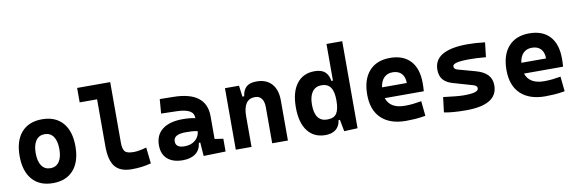

<svg xmlns="http://www.w3.org/2000/svg" viewBox="-52 -1157 4792 1591"><g transform="rotate(-10 2344.0 -361.0)"><path d="M293 9.8Q181.2 9.8 119.6 -60.5Q58.1 -130.9 58.1 -258.8Q58.1 -387.2 119.6 -457.3Q181.2 -527.3 293 -527.3Q404.8 -527.3 466.3 -457.3Q527.8 -387.2 527.8 -258.8Q527.8 -130.9 466.3 -60.5Q404.8 9.8 293 9.8ZM293 -115.7Q340.8 -115.7 366.7 -153.1Q392.6 -190.4 392.6 -258.8Q392.6 -327.6 366.7 -364.7Q340.8 -401.9 293 -401.9Q245.6 -401.9 219.5 -364.7Q193.4 -327.6 193.4 -258.8Q193.4 -190.4 219.5 -153.1Q245.6 -115.7 293 -115.7Z M956.1 9.8Q858.4 9.8 815.2 -43.9Q772 -97.7 772 -215.8V-610.8H625.5V-732.4H903.8V-220.7Q903.8 -171.9 920.7 -149.9Q937.5 -127.9 995.1 -127.9Q1038.1 -127.9 1103.5 -146.5L1118.7 -10.7Q1077.1 0 1038.6 4.9Q1000 9.8 956.1 9.8Z M1560.1 4.9 1551.8 -109.4H1540Q1532.7 -49.8 1492.4 -20Q1452.1 9.8 1384.8 9.8Q1302.2 9.8 1256.3 -30.8Q1210.4 -71.3 1210.4 -146Q1210.4 -232.9 1270.5 -279.3Q1330.6 -325.7 1440.9 -325.7Q1473.1 -325.7 1498.3 -323.2Q1523.4 -320.8 1546.9 -315.4V-316.9Q1546.9 -358.4 1511.5 -377.7Q1476.1 -397 1406.2 -398.9L1273.9 -402.3L1283.7 -522.5L1396.5 -521Q1537.1 -519 1605.5 -465.6Q1673.8 -412.1 1673.8 -309.6V-118.2L1745.6 -107.4V0ZM1546.9 -206.5Q1518.6 -212.4 1495.6 -213.4Q1472.7 -214.4 1447.3 -214.4Q1344.7 -214.4 1344.7 -155.8Q1344.7 -101.6 1417.5 -101.6Q1459.5 -101.6 1488 -116.9Q1516.6 -132.3 1531.2 -156.5Q1545.9 -180.7 1546.9 -206.5Z M2137.7 0V-304.2Q2137.7 -351.1 2118.4 -376.5Q2099.1 -401.9 2063.5 -401.9Q1963.9 -401.9 1963.9 -258.3V0H1831.5V-517.6H1949.7L1961.9 -423.8H1976.6Q1983.9 -476.1 2012.2 -501.7Q2040.5 -527.3 2098.1 -527.3Q2180.2 -527.3 2225.1 -477.5Q2270 -427.7 2270 -336.9V0Z M2585.4 9.8Q2489.3 9.8 2435.8 -59.6Q2382.3 -128.9 2382.3 -258.3Q2382.3 -386.7 2435.8 -457Q2489.3 -527.3 2586.4 -527.3Q2643.1 -527.3 2672.6 -501.7Q2702.1 -476.1 2710.9 -423.8H2723.6V-732.4H2856V0L2742.7 4.9L2724.1 -93.8H2712.9Q2705.1 -42 2672.4 -16.1Q2639.6 9.8 2585.4 9.8ZM2723.6 -258.3Q2723.6 -333.5 2698.5 -368.2Q2673.3 -402.8 2622.6 -402.8Q2572.3 -402.8 2544.9 -365Q2517.6 -327.1 2517.6 -258.3Q2517.6 -114.7 2622.6 -114.7Q2679.2 -114.7 2701.4 -148.9Q2723.6 -183.1 2723.6 -258.3Z M3263.7 9.8Q3129.4 9.8 3056.2 -59.8Q2982.9 -129.4 2982.9 -259.8Q2982.9 -386.7 3045.2 -457Q3107.4 -527.3 3220.7 -527.3Q3331.5 -527.3 3392.1 -462.4Q3452.6 -397.5 3452.6 -273.4Q3452.6 -238.3 3449.7 -206.5H3121.1Q3151.4 -115.2 3275.4 -115.2Q3310.5 -115.2 3344.7 -118.9Q3378.9 -122.6 3414.6 -128.9L3427.2 -3.9Q3377.4 4.9 3336.4 7.3Q3295.4 9.8 3263.7 9.8ZM3114.7 -298.3H3322.8Q3322.8 -350.6 3296.1 -378.4Q3269.5 -406.2 3221.7 -406.2Q3176.8 -406.2 3149.2 -378.2Q3121.6 -350.1 3114.7 -298.3Z M3768.6 9.8Q3652.3 9.8 3583.5 -4.9L3599.1 -131.3Q3660.6 -123.5 3702.6 -119.6Q3744.6 -115.7 3768.6 -115.7Q3835 -115.7 3864.7 -124.8Q3894.5 -133.8 3894.5 -153.8Q3894.5 -174.8 3863.8 -184.1L3695.3 -232.9Q3643.6 -248 3617.4 -279.1Q3591.3 -310.1 3591.3 -362.3Q3591.3 -527.3 3875 -527.3Q3908.2 -527.3 3944.1 -524.9Q3980 -522.5 4020 -517.6L4005.9 -395Q3961.4 -398.9 3928.2 -400.4Q3895 -401.9 3872.1 -401.9Q3795.4 -401.9 3761 -393.3Q3726.6 -384.8 3726.6 -365.2Q3726.6 -343.8 3755.9 -335.4L3900.9 -295.4Q3967.8 -277.3 4000.7 -242.9Q4033.7 -208.5 4033.7 -153.3Q4033.7 9.8 3768.6 9.8Z M4435.5 9.8Q4301.3 9.8 4228 -59.8Q4154.8 -129.4 4154.8 -259.8Q4154.8 -386.7 4217 -457Q4279.3 -527.3 4392.6 -527.3Q4503.4 -527.3 4564 -462.4Q4624.5 -397.5 4624.5 -273.4Q4624.5 -238.3 4621.6 -206.5H4293Q4323.2 -115.2 4447.3 -115.2Q4482.4 -115.2 4516.6 -118.9Q4550.8 -122.6 4586.4 -128.9L4599.1 -3.9Q4549.3 4.9 4508.3 7.3Q4467.3 9.8 4435.5 9.8ZM4286.6 -298.3H4494.6Q4494.6 -350.6 4468 -378.4Q4441.4 -406.2 4393.6 -406.2Q4348.6 -406.2 4321 -378.2Q4293.5 -350.1 4286.6 -298.3Z"/></g></svg>

Font: CaskaydiaMono NF
Style: Bold
Weight: 700
Designer: Aaron Bell
Foundry: Saja Typeworks
Version: Version 2111.001; ttfautohint (v1.8.4);Nerd Fonts 3.1.1